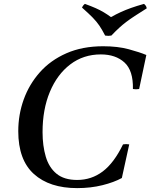

<svg xmlns="http://www.w3.org/2000/svg" viewBox="-20 -953 775 988"><path d="M377 15Q235 15 154.5 -57.5Q74 -130 74 -278Q74 -363 102 -441Q130 -519 185 -581Q240 -643 322 -679Q404 -715 511 -715Q586 -715 643 -699.5Q700 -684 733 -670L696 -495Q680 -492 664 -495Q666 -590 620.5 -631.5Q575 -673 499 -673Q409 -673 341.5 -621.5Q274 -570 236.5 -480Q199 -390 199 -273Q199 -203 215.5 -147Q232 -91 271 -59Q310 -27 377 -27Q451 -27 509 -71Q567 -115 613 -210Q629 -213 645 -210L607 -37Q567 -15 507 0Q447 15 377 15ZM721 -933Q726 -929 730 -923.5Q734 -918 735 -910Q698 -887 673 -870.5Q648 -854 629.5 -840Q611 -826 593 -809.5Q575 -793 553 -770Q537 -767 521 -770Q505 -801 491 -821.5Q477 -842 457 -862.5Q437 -883 402 -914Q408 -927 417 -933Q450 -921 472.5 -911Q495 -901 513.5 -890Q532 -879 551 -865Q578 -880 602 -891Q626 -902 654 -912Q682 -922 721 -933Z"/></svg>

Font: Poltawski Nowy
Style: Italic
Weight: 400
Italic angle: -12°
Designer: Adam Pótawski, Mateusz Machalski, Borys Kosmynka, Ania Wieluska
Foundry: Capitalics.wtf
Version: Version 1.001;gftools[0.9.25]